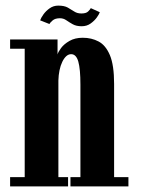

<svg xmlns="http://www.w3.org/2000/svg" viewBox="-20 -664 502 684"><path d="M16 0V-33H68V-490.5H16V-523.5H185V-470Q187 -478.5 197.5 -492.8Q208 -507 227.5 -518.2Q247 -529.5 275 -529.5Q306 -529.5 331.2 -516.2Q356.5 -503 371.5 -467.5Q386.5 -432 386.5 -365V-33H437.5V0H231V-33H266.5V-362.5Q266.5 -418 259 -444.5Q251.5 -471 233.5 -471Q224 -471 216 -463.8Q208 -456.5 201.8 -443.5Q195.5 -430.5 192 -413.5Q188.5 -396.5 188 -377V-33H222.5V0ZM271 -570.5Q251.5 -570.5 238.8 -577.8Q226 -585 216 -592Q206 -599 193.5 -599Q176.5 -599 167.5 -591.2Q158.5 -583.5 156 -578.5L123 -591.5Q126 -600.5 134.8 -612.8Q143.5 -625 157 -634.5Q170.5 -644 187.5 -644Q209 -644 221.5 -637Q234 -630 244.5 -623Q255 -616 270 -616Q286.5 -616 293.8 -623Q301 -630 303.5 -635L335.5 -620.5Q333.5 -614 325.2 -602.2Q317 -590.5 303.2 -580.5Q289.5 -570.5 271 -570.5Z"/></svg>

Font: Imbue 24pt
Style: Bold
Weight: 700
Designer: Tyler Finck
Foundry: Etcetera Type Company
Version: Version 1.102